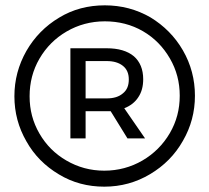

<svg xmlns="http://www.w3.org/2000/svg" viewBox="-20 -709 785 720"><path d="M544 -644C492 -674 435 -689 373 -689C310 -689 253 -674 202 -643C150 -612 109 -570 79 -518C49 -465 34 -409 34 -348C34 -287 49 -231 79 -179C108 -127 149 -86 201 -55C252 -24 309 -9 371 -9C434 -9 491 -25 543 -56C595 -87 636 -128 666 -181C696 -233 711 -289 711 -350C711 -411 696 -468 666 -520C636 -572 595 -613 544 -644ZM514 -107C471 -82 423 -69 371 -69C319 -69 272 -82 229 -107C186 -132 153 -165 128 -208C103 -251 91 -297 91 -348C91 -399 103 -446 128 -489C153 -532 187 -566 230 -591C273 -616 321 -629 373 -629C425 -629 473 -617 516 -592C559 -567 592 -533 617 -490C642 -447 654 -401 654 -350C654 -299 642 -253 617 -210C592 -167 557 -132 514 -107ZM499 -345C511 -363 517 -385 517 -412C517 -449 505 -478 482 -498C458 -518 424 -528 380 -528H244V-190H301V-292H380H395L458 -190H524L446 -303C469 -312 487 -326 499 -345ZM380 -340H301V-480H380C406 -480 426 -474 441 -462C456 -450 463 -433 463 -411C463 -388 456 -371 441 -359C426 -346 406 -340 380 -340Z"/></svg>

Font: Argentum Sans
Style: Regular
Weight: 400
Designer: Julieta Ulanovsky
Foundry: Julieta Ulanovsky
Version: Version 5.001;March 29, 2019;FontCreator 11.5.0.2425 64-bit